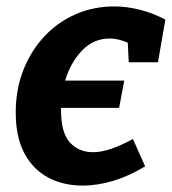

<svg xmlns="http://www.w3.org/2000/svg" viewBox="-20 -566 535 598"><path d="M237 12Q178 12 131 -12.5Q84 -37 56.5 -87.5Q29 -138 29 -216Q29 -288 53 -348.5Q77 -409 119 -453.5Q161 -498 216.5 -522Q272 -546 336 -546Q374 -546 414.5 -536Q455 -526 495 -505L472 -372H381L378 -433Q349 -446 321 -446Q271 -446 235 -408Q199 -370 183 -315H367L351 -230H170Q170 -227 170 -224Q170 -153 197.5 -122.5Q225 -92 270 -92Q296 -92 327.5 -103Q359 -114 394 -133L432 -48Q383 -18 333.5 -3Q284 12 237 12Z"/></svg>

Font: Bitter
Style: Bold Italic
Weight: 700
Italic angle: -9°
Designer: Sol Matas, and Bitter project Authors
Foundry: Sol Matas
Version: Version 2.001